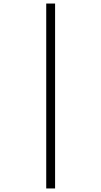

<svg xmlns="http://www.w3.org/2000/svg" viewBox="-20 -871 572 1084"><path d="M241 193H291V-851H241Z"/></svg>

Font: Noto Sans Tamil UI SemiCondensed Light
Style: Regular
Weight: 300
Width: 4
Designer: Jelle Bosma - Monotype Design Team
Foundry: Monotype Imaging Inc.
Version: Version 2.004